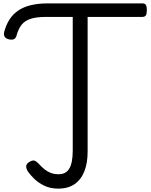

<svg xmlns="http://www.w3.org/2000/svg" viewBox="-20 -1097 892 1135"><path d="M324 18Q278 18 242.5 1Q207 -16 182.5 -40Q158 -64 145 -83Q134 -101 135 -115Q136 -129 154 -140Q172 -151 183.5 -147.5Q195 -144 209 -129Q226 -110 243.5 -96Q261 -82 281 -74.5Q301 -67 327 -67Q370 -67 390 -101Q410 -135 410 -208V-997H251Q197 -997 162 -986Q127 -975 108 -951Q89 -927 78 -888Q74 -871 62.5 -865.5Q51 -860 30 -865Q13 -870 7 -881Q1 -892 5 -909Q16 -950 36 -981.5Q56 -1013 87.5 -1034.5Q119 -1056 163 -1066.5Q207 -1077 264 -1077H821Q836 -1077 842 -1068.5Q848 -1060 848 -1037Q848 -1015 842 -1006Q836 -997 821 -997H498V-200Q498 -134 479 -85Q460 -36 421.5 -9Q383 18 324 18Z"/></svg>

Font: Playwrite PT
Style: Regular
Weight: 400
Designer: Veronika Burian, José Scaglione
Foundry: TypeTogether
Version: Version 1.002